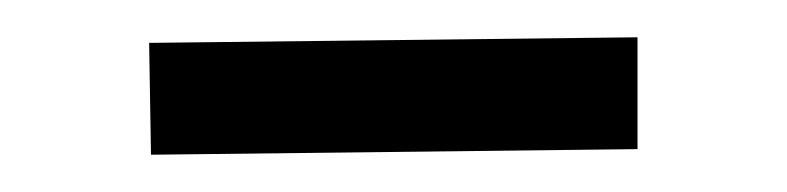

<svg xmlns="http://www.w3.org/2000/svg" viewBox="-20 -351 422 103"><path d="M61 -268 322 -271V-331L60 -328Z"/></svg>

Font: Basteleur Moonlight
Style: Regular
Weight: 300
Designer: Keussel
Foundry: Keussel Studio
Version: Version 1.300;Glyphs 3.2 (3192)